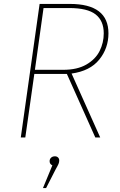

<svg xmlns="http://www.w3.org/2000/svg" viewBox="-20 -701 612 979"><path d="M345 -326 491 0H466L321 -324H155L109 0H86L182 -681H336Q533 -681 533 -531Q533 -455 486 -397Q439 -339 345 -326ZM302 -345Q374 -345 420.5 -372Q467 -399 488 -441Q509 -483 509 -531Q509 -595 467.5 -627.5Q426 -660 333 -660H202L158 -345ZM282 117Q282 126 278.5 134.5Q275 143 263 164L215 258H199L247 142Q233 136 233 121Q233 110 240.5 103Q248 96 260 96Q270 96 276 102Q282 108 282 117Z"/></svg>

Font: FiraGO Thin
Style: Italic
Weight: 100
Italic angle: -8°
Designer: bBox Type GmbH
Foundry: bBox Type GmbH
Version: Version 1.001